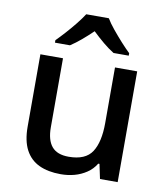

<svg xmlns="http://www.w3.org/2000/svg" viewBox="-86 -838 800 920"><g transform="rotate(10 314.0 -378.0)"><path d="M547 -539V0H461L446 -71H440Q423 -43 396 -25Q369 -7 337.5 1.5Q306 10 271 10Q209 10 165.5 -10.5Q122 -31 99 -74.5Q76 -118 76 -187V-539H186V-203Q186 -141 212 -110Q238 -79 294 -79Q376 -79 407.5 -127.5Q439 -176 439 -268V-539ZM369 -766Q382 -744 404.5 -716.5Q427 -689 451 -662.5Q475 -636 494 -618V-606H420Q394 -622 367 -644.5Q340 -667 313 -693Q286 -667 260 -645Q234 -623 208 -606H135V-618Q154 -637 177.5 -663Q201 -689 223 -716.5Q245 -744 259 -766Z"/></g></svg>

Font: Noto Sans Syriac Eastern Medium
Style: Regular
Weight: 500
Designer: Patrick Giasson and the Monotype Design Team
Foundry: Monotype Imaging Inc.
Version: Version 3.001